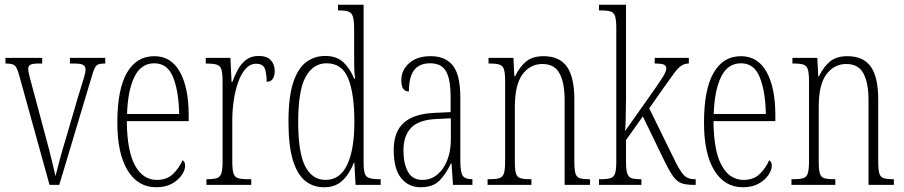

<svg xmlns="http://www.w3.org/2000/svg" viewBox="-20 -780 3815 810"><path d="M61 -462Q52 -495 42.5 -503.5Q33 -512 3 -512V-536H158V-512H144Q118 -512 108.5 -507Q99 -502 99 -490Q99 -479 105.5 -453.5Q112 -428 118 -407L170 -213Q178 -185 186.5 -151.5Q195 -118 202.5 -87Q210 -56 214 -37Q219 -57 231 -102Q243 -147 263 -213L308 -367Q324 -418 332.5 -446.5Q341 -475 341 -487Q341 -500 331 -506Q321 -512 293 -512H275V-536H424V-512H420Q404 -512 395 -508.5Q386 -505 380 -493.5Q374 -482 367 -457L230 0H189Z M639 10Q562 10 518.5 -61Q475 -132 475 -262Q475 -403 515.5 -473Q556 -543 631 -543Q702 -543 739 -476.5Q776 -410 776 -294V-269H515Q516 -143 549.5 -82Q583 -21 642 -21Q685 -21 711 -47Q737 -73 750 -104Q754 -102 757.5 -96.5Q761 -91 761 -80Q761 -63 747 -42Q733 -21 706 -5.5Q679 10 639 10ZM736 -299Q734 -394 710.5 -453.5Q687 -513 631 -513Q575 -513 547 -455.5Q519 -398 516 -299Z M851 0V-24H853Q880 -24 894.5 -28.5Q909 -33 914 -49Q919 -65 919 -100V-437Q919 -471 914 -487Q909 -503 894 -507.5Q879 -512 851 -512H848V-536H952L957 -434H960Q969 -459 982.5 -484.5Q996 -510 1017.5 -527Q1039 -544 1071 -544Q1106 -544 1122.5 -526Q1139 -508 1139 -480Q1139 -461 1131 -448Q1123 -435 1105 -435Q1105 -466 1098 -488.5Q1091 -511 1060 -511Q1035 -511 1016 -489.5Q997 -468 984.5 -432.5Q972 -397 966 -355.5Q960 -314 960 -274V-99Q960 -64 965 -48.5Q970 -33 984 -28.5Q998 -24 1027 -24H1040V0Z M1348 10Q1301 10 1267.5 -17Q1234 -44 1215.5 -104.5Q1197 -165 1197 -267Q1197 -370 1216.5 -430.5Q1236 -491 1271 -517.5Q1306 -544 1352 -544Q1400 -544 1428.5 -517.5Q1457 -491 1474 -448H1478Q1475 -471 1474.5 -496Q1474 -521 1474 -548V-655Q1474 -692 1469 -709Q1464 -726 1450.5 -731Q1437 -736 1411 -736H1406V-760H1514V-91Q1514 -47 1526.5 -35.5Q1539 -24 1577 -24H1586V0H1480L1475 -94H1473Q1455 -47 1425 -18.5Q1395 10 1348 10ZM1354 -21Q1414 -21 1444.5 -84.5Q1475 -148 1475 -265Q1475 -385 1449 -449Q1423 -513 1358 -513Q1301 -513 1269.5 -456Q1238 -399 1238 -265Q1238 -136 1267.5 -78.5Q1297 -21 1354 -21Z M1754 10Q1704 10 1672.5 -28.5Q1641 -67 1641 -147Q1641 -225 1684.5 -263Q1728 -301 1818 -304L1881 -307V-371Q1881 -446 1861.5 -479.5Q1842 -513 1795 -513Q1749 -513 1727 -484Q1705 -455 1705 -394Q1673 -394 1673 -441Q1673 -484 1706 -513.5Q1739 -543 1797 -543Q1859 -543 1890.5 -503.5Q1922 -464 1922 -367V-105Q1922 -52 1932.5 -38Q1943 -24 1971 -24H1973V0H1891L1885 -90H1882Q1862 -47 1834.5 -18.5Q1807 10 1754 10ZM1762 -21Q1798 -21 1825 -43.5Q1852 -66 1867 -104.5Q1882 -143 1882 -191V-281L1823 -278Q1747 -275 1714.5 -241Q1682 -207 1682 -146Q1682 -90 1701 -55.5Q1720 -21 1762 -21Z M2037 0V-24H2045Q2073 -24 2087 -28.5Q2101 -33 2106 -49Q2111 -65 2111 -100V-438Q2111 -472 2106 -487.5Q2101 -503 2087 -507.5Q2073 -512 2046 -512H2041V-536H2146L2150 -458H2153Q2172 -498 2199.5 -520.5Q2227 -543 2273 -543Q2340 -543 2371.5 -499Q2403 -455 2403 -360V-100Q2403 -65 2407.5 -49Q2412 -33 2425.5 -28.5Q2439 -24 2465 -24H2469V0H2362V-360Q2362 -429 2341 -469.5Q2320 -510 2268 -510Q2217 -510 2184.5 -466.5Q2152 -423 2152 -330V-99Q2152 -65 2156.5 -49Q2161 -33 2175 -28.5Q2189 -24 2216 -24H2222V0Z M2507 0V-24H2514Q2542 -24 2556 -28.5Q2570 -33 2575 -49Q2580 -65 2580 -100V-661Q2580 -695 2575 -711Q2570 -727 2556 -731.5Q2542 -736 2514 -736H2507V-760H2621V-373Q2621 -355 2620.5 -327.5Q2620 -300 2619.5 -272.5Q2619 -245 2617 -227L2716 -367Q2760 -429 2775.5 -454Q2791 -479 2791 -491Q2791 -503 2780.5 -507.5Q2770 -512 2742 -512V-536H2886V-512Q2868 -512 2854.5 -503Q2841 -494 2823.5 -470.5Q2806 -447 2775 -403L2719 -323L2820 -117Q2844 -66 2861.5 -45Q2879 -24 2909 -24H2915V0H2908Q2876 0 2856.5 -6.5Q2837 -13 2821 -34.5Q2805 -56 2783 -101L2692 -289L2621 -189V-99Q2621 -65 2626 -49Q2631 -33 2644 -28.5Q2657 -24 2683 -24H2686V0Z M3114 10Q3037 10 2993.5 -61Q2950 -132 2950 -262Q2950 -403 2990.5 -473Q3031 -543 3106 -543Q3177 -543 3214 -476.5Q3251 -410 3251 -294V-269H2990Q2991 -143 3024.5 -82Q3058 -21 3117 -21Q3160 -21 3186 -47Q3212 -73 3225 -104Q3229 -102 3232.5 -96.5Q3236 -91 3236 -80Q3236 -63 3222 -42Q3208 -21 3181 -5.5Q3154 10 3114 10ZM3211 -299Q3209 -394 3185.5 -453.5Q3162 -513 3106 -513Q3050 -513 3022 -455.5Q2994 -398 2991 -299Z M3319 0V-24H3327Q3355 -24 3369 -28.5Q3383 -33 3388 -49Q3393 -65 3393 -100V-438Q3393 -472 3388 -487.5Q3383 -503 3369 -507.5Q3355 -512 3328 -512H3323V-536H3428L3432 -458H3435Q3454 -498 3481.5 -520.5Q3509 -543 3555 -543Q3622 -543 3653.5 -499Q3685 -455 3685 -360V-100Q3685 -65 3689.5 -49Q3694 -33 3707.5 -28.5Q3721 -24 3747 -24H3751V0H3644V-360Q3644 -429 3623 -469.5Q3602 -510 3550 -510Q3499 -510 3466.5 -466.5Q3434 -423 3434 -330V-99Q3434 -65 3438.5 -49Q3443 -33 3457 -28.5Q3471 -24 3498 -24H3504V0Z"/></svg>

Font: Noto Serif Tamil ExtraCondensed ExtraLight
Style: Italic
Weight: 200
Width: 2
Italic angle: -12°
Designer: Indian Type Foundry, Tom Grace, and the Monotype Design Team
Foundry: Monotype Imaging Inc.
Version: Version 2.003; ttfautohint (v1.8.4.7-5d5b)